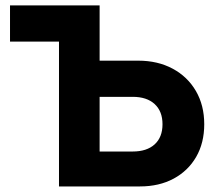

<svg xmlns="http://www.w3.org/2000/svg" viewBox="-20 -670 787 690"><path d="M476.5 -452Q547 -452 600.5 -423.2Q654 -394.5 684 -343Q714 -291.5 714 -223.5Q714 -156.5 685 -106.2Q656 -56 604 -28Q552 0 483 0H192V-520.5H16V-650.5H338V-452ZM457 -125.5Q507.5 -125.5 535.8 -151.2Q564 -177 564 -223.5Q564 -270 535.8 -296Q507.5 -322 457 -322H338V-125.5Z"/></svg>

Font: Overused Grotesk
Style: Bold
Weight: 710
Version: Version 0.004